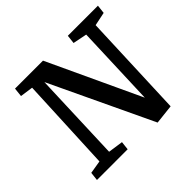

<svg xmlns="http://www.w3.org/2000/svg" viewBox="-169 -892 1097 1097"><g transform="rotate(-45 379.0 -343.5)"><path d="M569.8 -139.2 587.9 -630.9 502.9 -647.9 508.8 -700.2H752L746.1 -647.9L664.1 -630.9L639.2 0L521 13.2L227.1 -607.9L207 -64.9L297.9 -51.8L292 0H43.9L49.8 -51.8L128.9 -64.9L154.8 -634.8L76.2 -646L82 -700.2H308.1Z"/></g></svg>

Font: Literata Book SemiBold
Style: Italic
Weight: 600
Italic angle: -3°
Designer: Latin by Veronika Burian and Jose Scaglione. Greek by Irene Vlachou. Cyrillic by Vera Evstafieva
Foundry: TypeTogether
Version: Version 1.003;PS 001.003;hotconv 1.0.88;makeotf.lib2.5.64775